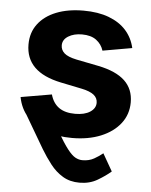

<svg xmlns="http://www.w3.org/2000/svg" viewBox="-54 -598 667 846"><g transform="rotate(5 280.0 -174.5)"><path d="M149.1 -139.7Q191 -59.6 219.3 -11.1Q247.6 37.4 267.1 62.4Q286.6 87.5 302.1 95.9Q317.5 104.3 333.5 104.3Q362.8 104.3 385 91.7Q407.1 79.2 423 65.9L466.9 142.5Q443.3 163.1 408.6 183.6Q373.9 204.1 329.3 204.1Q286.4 204.1 255 185.1Q223.6 166.2 199.7 135.5Q175.8 104.8 155.1 70.3L55.9 -98.8ZM279.3 10.7Q213.4 10.7 162.6 -8.2Q111.8 -27.1 79.6 -62.8Q47.5 -98.6 38 -149.2L174.5 -172.6Q185.1 -134.6 211.9 -115.6Q238.7 -96.5 283.6 -96.5Q325.4 -96.5 349.8 -112.5Q374.1 -128.5 374.1 -153Q374.1 -174.4 356.8 -188.1Q339.5 -201.7 303.5 -209.2L209.5 -228.5Q130.5 -244.8 91.5 -283.5Q52.5 -322.2 52.5 -383.5Q52.5 -435.9 81.1 -473.8Q109.7 -511.7 161.1 -532.2Q212.6 -552.7 281.5 -552.7Q346.4 -552.7 393.7 -534.8Q441.1 -516.9 470.2 -484.4Q499.3 -451.8 509.4 -407.1L379.5 -384.3Q370.9 -412.2 347.3 -430Q323.7 -447.7 283.8 -447.7Q247.7 -447.7 223.2 -432.5Q198.8 -417.3 198.8 -392.3Q198.8 -371.8 214.6 -357.6Q230.4 -343.4 269 -335.3L367.1 -315.8Q446.3 -299.8 485 -263.3Q523.6 -226.8 523.6 -168.3Q523.6 -114.7 492.3 -74.4Q461 -34.2 406 -11.7Q350.9 10.7 279.3 10.7Z"/></g></svg>

Font: Adwaita Sans
Style: Regular
Weight: 400
Designer: Rasmus Andersson
Foundry: rsms
Version: Version 4.001;git-9221beed3